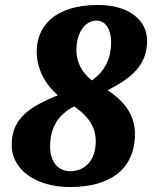

<svg xmlns="http://www.w3.org/2000/svg" viewBox="-20 -744 613 774"><path d="M262 10C418 10 524 -57 524 -205C524 -284 476 -340 414 -380C506 -428 573 -478 573 -580C573 -663 499 -724 376 -724C196 -724 128 -634 128 -537C128 -463 164 -403 213 -360C110 -317 27 -273 27 -160C27 -61 123 10 262 10ZM350 -420C310 -451 288 -494 288 -542C288 -615 325 -661 369 -661C407 -661 428 -623 428 -574C428 -513 406 -458 350 -420ZM264 -54C213 -54 182 -92 182 -154C182 -232 218 -285 279 -315C335 -276 366 -234 366 -174C366 -94 319 -54 264 -54Z"/></svg>

Font: Noto Serif Tamil SemiCondensed Black
Style: Italic
Weight: 900
Width: 4
Italic angle: -12°
Designer: Indian Type Foundry, Tom Grace, and the Monotype Design Team
Foundry: Monotype Imaging Inc.
Version: Version 2.003